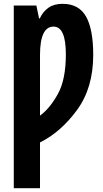

<svg xmlns="http://www.w3.org/2000/svg" viewBox="-20 -743 540 1003"><path d="M52 240H189V1Q298 -53 382.5 -168.5Q467 -284 467 -456Q467 -590 429.5 -656.5Q392 -723 307 -723Q262 -723 233 -702.5Q204 -682 188 -647H184L170 -714H52ZM189 -139V-456Q189 -604 260 -604Q324 -604 324 -459Q324 -326 281.5 -250.5Q239 -175 189 -139Z"/></svg>

Font: Noto Sans Mono Condensed Extra
Style: Regular
Weight: 800
Width: 3
Designer: Monotype Design Team
Foundry: Monotype Imaging Inc.
Version: Version 1.900